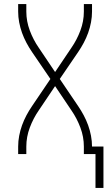

<svg xmlns="http://www.w3.org/2000/svg" viewBox="-20 -755 540 941"><path d="M448 166V0H391V-37Q391 -84 374 -129.5Q357 -175 330 -214L250 -333L170 -214Q143 -175 126 -129.5Q109 -84 109 -37V0H69V-37Q69 -63 74 -89.5Q79 -116 88 -141Q97 -166 109.5 -189.5Q122 -213 137 -235L227 -368L137 -500Q122 -522 109.5 -545.5Q97 -569 88 -594Q79 -619 74 -645.5Q69 -672 69 -698V-735H109V-698Q109 -651 126 -605.5Q143 -560 170 -521L250 -402L330 -521Q357 -560 374 -605.5Q391 -651 391 -698V-735H431V-698Q431 -672 426 -645.5Q421 -619 412 -594Q403 -569 390.5 -545.5Q378 -522 363 -500L273 -368L363 -235Q378 -213 390.5 -189.5Q403 -166 412 -141Q421 -116 426 -89.5Q431 -63 431 -37H487V166Z"/></svg>

Font: Iosevka Term Curly Extralight
Style: Regular
Weight: 200
Designer: Belleve Invis
Foundry: Belleve Invis
Version: Version 32.3.0